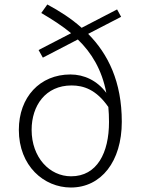

<svg xmlns="http://www.w3.org/2000/svg" viewBox="-20 -823 635 856"><path d="M297 -37C201 -37 121 -121 121 -244C121 -352 183 -442 299 -442C352 -442 409 -424 463 -346C465 -325 466 -303 466 -279C466 -142 413 -37 297 -37ZM520 -748 502 -781 344 -699C297 -741 245 -774 191 -803L164 -765C212 -737 257 -708 297 -675L152 -600L171 -566L327 -647C388 -588 434 -513 454 -409C413 -464 355 -491 294 -491C158 -491 64 -390 64 -244C64 -83 176 13 296 13C431 13 523 -103 523 -280C523 -459 462 -582 373 -672Z"/></svg>

Font: Genne Gothic Light
Style: Regular
Weight: 300
Designer: Ryoko NISHIZUKA (kana & ideographs); Paul D. Hunt (Latin, Greek & Cyrillic); Wenlong ZHANG (bopomofo); Sandoll Communica
Foundry: Adobe Systems Incorporated
Version: Version 1.004;PS 1.004;hotconv 16.6.51;makeotf.lib2.5.65220